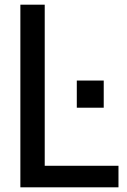

<svg xmlns="http://www.w3.org/2000/svg" viewBox="-20 -800 541 820"><path d="M67 0V-780H171V-92H486V0ZM423 -340H308V-456H423Z"/></svg>

Font: Coupeur_Texte
Style: Regular
Weight: 400
Designer: Léa Rolland
Version: Version 1.000;PS 001.000;hotconv 1.0.88;makeotf.lib2.5.64775